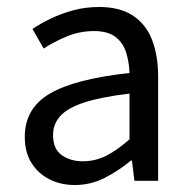

<svg xmlns="http://www.w3.org/2000/svg" viewBox="-20 -518 544 550"><path d="M194 12Q154 12 121.5 -4.5Q89 -21 70 -51.5Q51 -82 51 -126Q51 -208 123 -250Q195 -292 351 -309Q350 -339 341.5 -367Q333 -395 311 -412Q289 -429 250 -429Q208 -429 171 -413.5Q134 -398 105 -379L73 -435Q95 -450 125 -464.5Q155 -479 190 -488.5Q225 -498 264 -498Q323 -498 360.5 -473.5Q398 -449 415.5 -404Q433 -359 433 -298V0H365L358 -58H355Q320 -29 280 -8.5Q240 12 194 12ZM217 -56Q253 -56 284.5 -72Q316 -88 351 -119V-250Q269 -240 221.5 -224.5Q174 -209 153 -186Q132 -163 132 -131Q132 -91 157 -73.5Q182 -56 217 -56Z"/></svg>

Font: Source Sans 3 ExtraLight
Style: Regular
Weight: 400
Version: Version 3.052;hotconv 1.1.0;makeotfexe 2.6.0